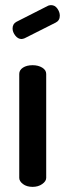

<svg xmlns="http://www.w3.org/2000/svg" viewBox="-20 -728 254 748"><path d="M107 0Q84 0 69.5 -11Q55 -22 55 -35V-440Q55 -455 69.5 -464.5Q84 -474 107 -474Q129 -474 144.5 -464.5Q160 -455 160 -440V-35Q160 -22 144.5 -11Q129 0 107 0ZM64 -576Q50 -576 39.5 -589.5Q29 -603 29 -617Q29 -635 44 -643L168 -706Q174 -708 179 -708Q194 -708 203.5 -694.5Q213 -681 213 -667Q213 -648 197 -640L76 -579Q73 -578 70 -577Q67 -576 64 -576Z"/></svg>

Font: Dosis ExtraLight SemiBold
Style: Regular
Weight: 600
Version: Version 3.001; ttfautohint (v1.8.2)